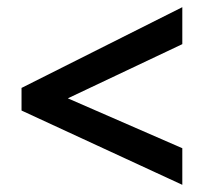

<svg xmlns="http://www.w3.org/2000/svg" viewBox="-20 -601 569 535"><path d="M488 -86 40 -293V-356L488 -581V-478L169 -327L488 -188Z"/></svg>

Font: Noto Sans Telugu SemiCondensed SemiBold
Style: Regular
Weight: 600
Width: 4
Designer: Jelle Bosma - Monotype Design Team
Foundry: Monotype Imaging Inc.
Version: Version 2.005; ttfautohint (v1.8.4.7-5d5b)